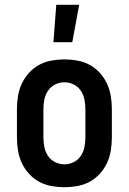

<svg xmlns="http://www.w3.org/2000/svg" viewBox="-20 -777 540 805"><path d="M250 8Q223 8 195.5 3Q168 -2 144 -15Q120 -28 101.5 -48.5Q83 -69 71.5 -93.5Q60 -118 55.5 -145.5Q51 -173 51 -200V-320Q51 -347 55.5 -374.5Q60 -402 71.5 -426.5Q83 -451 101.5 -471.5Q120 -492 144 -505Q168 -518 195.5 -523Q223 -528 250 -528Q277 -528 304.5 -523Q332 -518 356 -505Q380 -492 398.5 -471.5Q417 -451 428.5 -426.5Q440 -402 444.5 -374.5Q449 -347 449 -320V-200Q449 -173 444.5 -145.5Q440 -118 428.5 -93.5Q417 -69 398.5 -48.5Q380 -28 356 -15Q332 -2 304.5 3Q277 8 250 8ZM250 -88Q270 -88 288.5 -97Q307 -106 318.5 -123Q330 -140 334 -160Q338 -180 338 -200V-320Q338 -340 334 -360Q330 -380 318.5 -397Q307 -414 288.5 -423Q270 -432 250 -432Q230 -432 211.5 -423Q193 -414 181.5 -397Q170 -380 166 -360Q162 -340 162 -320V-200Q162 -180 166 -160Q170 -140 181.5 -123Q193 -106 211.5 -97Q230 -88 250 -88ZM204 -600 216 -757H312L283 -600Z"/></svg>

Font: Iosevka Custom
Style: Bold
Weight: 700
Monospace: yes
Designer: Belleve Invis
Foundry: Belleve Invis
Version: Version 30.3.3; ttfautohint (v1.8.3)